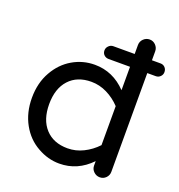

<svg xmlns="http://www.w3.org/2000/svg" viewBox="-132 -829 884 949"><g transform="rotate(20 310.5 -354.5)"><path d="M168.9 -20.5Q112.3 -51.8 79.1 -111.8Q45.9 -171.9 45.9 -249Q45.9 -328.1 80.1 -387.7Q113.3 -446.3 167 -477.5Q220.7 -508.8 283.2 -508.8Q378.9 -508.8 449.2 -435.5V-558.6H336.9Q322.3 -558.6 312.5 -567.9Q302.7 -577.1 302.7 -591.8Q302.7 -605.5 313 -615.7Q323.2 -626 336.9 -626H449.2V-672.9Q449.2 -692.4 462.9 -705.6Q476.6 -718.8 495.1 -718.8Q513.7 -718.8 526.9 -705.1Q540 -691.4 540 -672.9V-626H585Q599.6 -626 608.9 -616.2Q618.2 -606.4 618.2 -591.8Q618.2 -578.1 608.4 -568.4Q598.6 -558.6 585 -558.6H540V-39.1Q540 -20.5 526.9 -7.3Q513.7 5.9 495.1 5.9Q476.6 5.9 462.9 -7.3Q449.2 -20.5 449.2 -39.1V-62.5Q378.9 10.7 283.2 10.7Q223.6 10.7 168.9 -20.5ZM449.2 -146.5V-351.6Q418 -384.8 378.4 -404.3Q338.9 -423.8 295.9 -423.8Q221.7 -423.8 179.2 -377.4Q136.7 -331.1 136.7 -249Q136.7 -167 179.2 -120.6Q221.7 -74.2 295.9 -74.2Q338.9 -74.2 378.4 -93.8Q418 -113.3 449.2 -146.5Z"/></g></svg>

Font: FakePearl
Style: Regular
Weight: 400
Version: Version 1.2